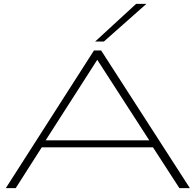

<svg xmlns="http://www.w3.org/2000/svg" viewBox="-20 -969 1007 989"><path d="M10 0 464 -709H501L958 0H904L768 -210H195L61 0ZM215 -246H749L481 -661ZM470 -755 681 -949H734L515 -755Z"/></svg>

Font: Georama ExtraExtended ExtraLight
Style: Regular
Weight: 200
Width: 8
Designer: Jean-Baptiste Levee
Foundry: Production Type
Version: Version 1.000